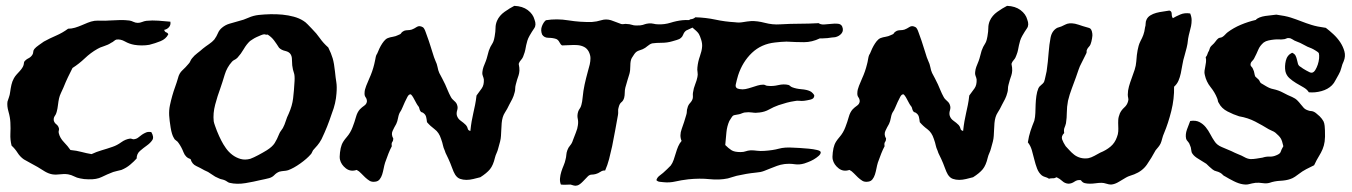

<svg xmlns="http://www.w3.org/2000/svg" viewBox="-20 -584 4508 640"><path d="M547.9 -511.7Q549.8 -501 543.5 -493.7Q537.1 -486.3 527.3 -484.4Q529.3 -477.5 534.2 -476.1Q539.1 -474.6 541 -469.7Q533.2 -454.1 515.1 -446.8Q497.1 -439.5 477.5 -434.6Q465.8 -432.6 452.6 -432.6Q439.5 -432.6 427.7 -434.6Q411.1 -437.5 396.5 -445.8Q381.8 -454.1 368.2 -452.1Q364.3 -451.2 359.9 -447.3Q355.5 -443.4 350.6 -441.4Q340.8 -434.6 326.7 -430.2Q312.5 -425.8 304.7 -420.9Q282.2 -408.2 262.7 -389.6Q243.2 -371.1 221.7 -357.4Q213.9 -341.8 206.5 -326.7Q199.2 -311.5 191.4 -292Q187.5 -283.2 183.1 -273.9Q178.7 -264.6 176.8 -255.9Q174.8 -247.1 173.3 -234.4Q171.9 -221.7 168.9 -210.9Q167 -203.1 162.6 -197.3Q158.2 -191.4 159.2 -182.6Q161.1 -174.8 167.5 -169.9Q173.8 -165 175.8 -158.2Q177.7 -154.3 176.3 -149.9Q174.8 -145.5 175.8 -140.6Q179.7 -124 192.9 -110.4Q206.1 -96.7 214.8 -84Q235.4 -82 251.5 -77.6Q267.6 -73.2 285.2 -70.3Q301.8 -78.1 318.8 -83Q335.9 -87.9 355.5 -94.7Q370.1 -99.6 384.3 -109.9Q398.4 -120.1 414.1 -122.1Q417 -122.1 420.9 -120.6Q424.8 -119.1 427.7 -120.1Q435.5 -121.1 441.4 -126Q447.3 -130.9 453.6 -135.3Q460 -139.6 467.3 -142.6Q474.6 -145.5 484.4 -143.6Q494.1 -127 487.8 -117.2Q481.4 -107.4 469.7 -99.1Q458 -90.8 446.8 -81.1Q435.5 -71.3 435.5 -55.7Q426.8 -45.9 414.1 -35.2Q401.4 -24.4 384.8 -17.6Q377.9 -15.6 370.6 -14.2Q363.3 -12.7 357.4 -10.7Q336.9 -2.9 319.3 5.9Q301.8 14.6 275.4 13.7Q259.8 13.7 247.1 10.7Q236.3 8.8 227.1 3.9Q217.8 -1 207 -2.9Q193.4 -4.9 179.7 -2.9Q166 -1 154.3 -2.9Q142.6 -4.9 129.9 -12.2Q117.2 -19.5 105.5 -27.3Q92.8 -34.2 81.5 -40.5Q70.3 -46.9 59.6 -52.7Q46.9 -61.5 38.6 -74.7Q30.3 -87.9 18.6 -98.6Q13.7 -118.2 14.6 -137.2Q15.6 -156.2 14.6 -175.8Q13.7 -193.4 8.3 -211.9Q2.9 -230.5 4.9 -245.1Q6.8 -252 9.8 -259.8Q12.7 -267.6 13.7 -276.4Q15.6 -290 18.1 -301.3Q20.5 -312.5 26.4 -323.2Q30.3 -330.1 35.6 -335.9Q41 -341.8 46.4 -347.7Q51.8 -353.5 55.7 -360.4Q59.6 -367.2 60.5 -377.9Q66.4 -385.7 74.7 -389.6Q83 -393.6 87.9 -401.4Q90.8 -406.2 90.8 -411.1Q90.8 -416 94.7 -420.9Q99.6 -426.8 109.4 -433.6Q119.1 -440.4 126 -445.3Q145.5 -456.1 167 -465.3Q188.5 -474.6 207 -488.3Q218.8 -488.3 230 -491.7Q241.2 -495.1 251.5 -499.5Q261.7 -503.9 272.5 -508.3Q283.2 -512.7 294.9 -514.6Q305.7 -515.6 318.4 -515.1Q331.1 -514.6 342.8 -515.6Q360.4 -516.6 378.4 -517.1Q396.5 -517.6 411.1 -515.6Q418 -514.6 424.8 -511.2Q431.6 -507.8 439.5 -507.8Q446.3 -507.8 453.6 -510.7Q460.9 -513.7 467.8 -514.6Q487.3 -516.6 507.8 -515.1Q528.3 -513.7 547.9 -511.7Z M1074.2 -425.8Q1084 -406.2 1088.9 -389.6Q1093.8 -373 1096.7 -344.7Q1098.6 -325.2 1101.1 -310.1Q1103.5 -294.9 1101.6 -272.5Q1100.6 -256.8 1096.7 -239.7Q1092.8 -222.7 1086.9 -208Q1078.1 -181.6 1070.3 -162.1Q1062.5 -142.6 1051.8 -120.1Q1044.9 -107.4 1038.1 -99.6Q1031.2 -91.8 1023.4 -83Q1021.5 -80.1 1020 -76.2Q1018.6 -72.3 1015.6 -69.3Q1002.9 -54.7 981 -39.1Q959 -23.4 940.4 -16.6Q933.6 -14.6 926.3 -14.2Q918.9 -13.7 911.1 -11.7Q901.4 -7.8 894.5 -0.5Q887.7 6.8 877 9.8Q871.1 11.7 862.8 13.2Q854.5 14.6 846.7 16.6Q827.1 21.5 798.3 26.4Q769.5 31.2 745.1 25.4Q741.2 24.4 737.3 21.5Q733.4 18.6 728.5 16.6Q723.6 14.6 718.8 13.7Q713.9 12.7 710 10.7Q697.3 5.9 685.5 -2.9Q673.8 -11.7 661.1 -16.6Q647.5 -24.4 633.8 -30.8Q620.1 -37.1 615.2 -53.7Q598.6 -58.6 591.8 -76.2Q585 -93.8 575.2 -107.4Q572.3 -112.3 566.9 -115.7Q561.5 -119.1 559.6 -124Q552.7 -134.8 548.8 -158.7Q544.9 -182.6 543.9 -199.2Q543 -216.8 546.4 -232.9Q549.8 -249 554.2 -264.6Q558.6 -280.3 564 -294.9Q569.3 -309.6 573.2 -323.2Q577.1 -339.8 587.9 -349.6Q598.6 -359.4 608.4 -371.1Q612.3 -375 614.3 -379.9Q616.2 -384.8 620.1 -389.6Q627.9 -399.4 637.7 -406.7Q647.5 -414.1 656.2 -421.9Q666 -429.7 676.8 -437Q687.5 -444.3 694.3 -452.1Q702.1 -462.9 706.5 -473.6Q710.9 -484.4 720.7 -492.2Q731.4 -501 744.6 -504.9Q757.8 -508.8 775.4 -513.7Q792 -517.6 808.1 -524.9Q824.2 -532.2 842.8 -534.2Q860.4 -536.1 880.9 -536.6Q901.4 -537.1 921.4 -535.2Q941.4 -533.2 959.5 -528.3Q977.5 -523.4 991.2 -514.6Q998 -510.7 1005.4 -502.9Q1012.7 -495.1 1019.5 -488.3Q1035.2 -472.7 1046.4 -456.5Q1057.6 -440.4 1074.2 -425.8ZM861.3 -469.7Q857.4 -469.7 850.1 -466.8Q842.8 -463.9 835.4 -460.4Q828.1 -457 822.3 -453.1Q816.4 -449.2 813.5 -447.3Q801.8 -436.5 792.5 -420.4Q783.2 -404.3 771.5 -391.6Q766.6 -386.7 761.2 -384.3Q755.9 -381.8 752.9 -377.9Q736.3 -359.4 729 -335Q721.7 -310.5 713.9 -288.1Q705.1 -264.6 697.3 -235.4Q689.5 -206.1 692.4 -179.7Q693.4 -173.8 696.8 -164.6Q700.2 -155.3 703.1 -147.5Q707 -138.7 710.4 -130.4Q713.9 -122.1 717.8 -115.2Q723.6 -103.5 732.9 -90.3Q742.2 -77.1 754.4 -67.9Q766.6 -58.6 781.7 -54.2Q796.9 -49.8 814.5 -54.7Q825.2 -58.6 840.8 -66.9Q856.4 -75.2 869.1 -83Q887.7 -94.7 895.5 -106.9Q903.3 -119.1 911.1 -138.7Q913.1 -143.6 916.5 -147.9Q919.9 -152.3 922.9 -157.2Q928.7 -168 932.6 -180.7Q936.5 -193.4 942.4 -205.1Q954.1 -231.4 957 -255.9Q960 -280.3 961.9 -314.5Q962.9 -333 959.5 -341.8Q956.1 -350.6 954.1 -366.2Q953.1 -377 953.1 -386.2Q953.1 -395.5 949.2 -402.3Q944.3 -411.1 931.2 -414.1Q918 -417 910.2 -424.8Q902.3 -437.5 893.6 -449.2Q884.8 -460.9 872.1 -468.8Q867.2 -467.8 865.2 -468.8Q863.3 -469.7 861.3 -469.7Z M1168.9 -17.6Q1148.4 -10.7 1132.8 -22.9Q1117.2 -35.2 1113.3 -51.8Q1111.3 -59.6 1113.3 -75.7Q1115.2 -91.8 1119.1 -101.6Q1123 -112.3 1135.7 -127Q1148.4 -141.6 1155.3 -160.2Q1162.1 -177.7 1166.5 -193.8Q1170.9 -210 1179.7 -219.7Q1186.5 -226.6 1194.3 -231.9Q1202.1 -237.3 1203.1 -246.1Q1203.1 -253.9 1198.7 -259.8Q1194.3 -265.6 1195.3 -275.4Q1195.3 -284.2 1200.7 -297.9Q1206.1 -311.5 1210.9 -322.3Q1221.7 -345.7 1227.5 -370.1Q1229.5 -377 1231 -386.2Q1232.4 -395.5 1234.4 -400.4Q1237.3 -404.3 1240.7 -413.1Q1244.1 -421.9 1249 -430.7Q1253.9 -439.5 1259.8 -446.8Q1265.6 -454.1 1272.5 -457Q1280.3 -460 1289.6 -461.4Q1298.8 -462.9 1306.6 -466.8Q1315.4 -469.7 1317.4 -473.6Q1319.3 -477.5 1327.1 -481.4Q1333 -483.4 1339.4 -483.4Q1345.7 -483.4 1352.5 -485.4Q1360.4 -488.3 1369.1 -494.1Q1377.9 -500 1389.6 -493.2Q1394.5 -490.2 1399.4 -475.6Q1404.3 -460.9 1409.2 -448.2Q1411.1 -441.4 1414.6 -431.6Q1418 -421.9 1420.9 -411.6Q1423.8 -401.4 1426.8 -393.1Q1429.7 -384.8 1431.6 -380.9Q1436.5 -371.1 1438.5 -360.4Q1440.4 -349.6 1444.3 -340.8Q1449.2 -331.1 1454.1 -322.3Q1459 -313.5 1463.9 -302.7Q1468.8 -292 1472.7 -282.2Q1476.6 -272.5 1482.4 -261.7Q1486.3 -253.9 1494.1 -247.6Q1502 -241.2 1503.9 -233.4Q1506.8 -225.6 1503.9 -216.3Q1501 -207 1502.9 -199.2Q1505.9 -188.5 1515.6 -181.6Q1525.4 -174.8 1533.2 -167Q1538.1 -161.1 1539.1 -155.3Q1540 -149.4 1547.9 -147.5Q1549.8 -166 1552.2 -179.7Q1554.7 -193.4 1557.6 -206.5Q1560.5 -219.7 1563.5 -233.9Q1566.4 -248 1568.4 -265.6Q1578.1 -278.3 1585.9 -289.6Q1593.8 -300.8 1592.8 -319.3Q1591.8 -325.2 1589.4 -331.1Q1586.9 -336.9 1587.9 -343.8Q1588.9 -353.5 1591.8 -361.3Q1594.7 -369.1 1599.6 -380.9Q1602.5 -388.7 1604.5 -397Q1606.4 -405.3 1609.4 -415Q1612.3 -422.9 1614.7 -427.7Q1617.2 -432.6 1620.1 -437Q1623 -441.4 1625 -446.8Q1627 -452.1 1628.9 -462.9Q1631.8 -479.5 1631.8 -491.2Q1631.8 -502.9 1636.7 -514.6Q1644.5 -532.2 1661.6 -544.4Q1678.7 -556.6 1694.3 -564.5Q1721.7 -563.5 1739.3 -550.3Q1756.8 -537.1 1761.7 -518.6Q1768.6 -501 1760.7 -489.7Q1752.9 -478.5 1745.1 -464.8Q1740.2 -456.1 1737.8 -448.2Q1735.4 -440.4 1733.9 -433.1Q1732.4 -425.8 1731 -418Q1729.5 -410.2 1725.6 -400.4Q1722.7 -390.6 1716.8 -384.3Q1710.9 -377.9 1709 -371.1Q1711.9 -357.4 1711.4 -348.6Q1710.9 -339.8 1708.5 -332.5Q1706.1 -325.2 1703.6 -317.9Q1701.2 -310.5 1699.2 -301.8Q1697.3 -294.9 1697.3 -288.1Q1697.3 -281.2 1695.3 -275.4Q1692.4 -263.7 1687.5 -253.9Q1682.6 -244.1 1677.7 -235.4Q1670.9 -220.7 1662.6 -208Q1654.3 -195.3 1652.3 -173.8Q1651.4 -160.2 1650.9 -149.9Q1650.4 -139.6 1649.9 -130.9Q1649.4 -122.1 1647 -112.3Q1644.5 -102.5 1640.6 -88.9Q1638.7 -81.1 1635.3 -73.7Q1631.8 -66.4 1629.9 -58.6Q1624 -33.2 1613.3 -20Q1602.5 -6.8 1581.1 6.8Q1569.3 9.8 1557.6 12.7Q1545.9 15.6 1534.7 15.6Q1523.4 15.6 1513.7 12.2Q1503.9 8.8 1497.1 -2Q1492.2 -9.8 1486.8 -24.9Q1481.4 -40 1474.6 -54.7Q1471.7 -61.5 1468.3 -67.9Q1464.8 -74.2 1462.9 -81.1Q1458 -91.8 1456.5 -99.6Q1455.1 -107.4 1450.2 -121.1Q1443.4 -142.6 1428.7 -153.3Q1414.1 -164.1 1403.3 -176.8Q1402.3 -186.5 1400.4 -194.3Q1398.4 -202.1 1391.6 -207Q1389.6 -209 1386.7 -209.5Q1383.8 -210 1381.8 -212.9Q1378.9 -216.8 1377.9 -222.2Q1377 -227.5 1374 -230.5Q1372.1 -232.4 1368.2 -239.3Q1364.3 -246.1 1360.8 -252.9Q1357.4 -259.8 1353.5 -265.1Q1349.6 -270.5 1347.7 -269.5Q1342.8 -269.5 1338.4 -261.7Q1334 -253.9 1329.6 -244.1Q1325.2 -234.4 1321.3 -225.1Q1317.4 -215.8 1314.5 -211.9Q1309.6 -205.1 1307.1 -191.9Q1304.7 -178.7 1300.8 -170.9Q1293.9 -159.2 1288.6 -147.5Q1283.2 -135.7 1291 -122.1Q1291 -115.2 1287.6 -110.8Q1284.2 -106.4 1286.1 -96.7Q1280.3 -85.9 1274.9 -72.3Q1269.5 -58.6 1263.7 -42Q1260.7 -32.2 1258.8 -22Q1256.8 -11.7 1253.9 -2.4Q1251 6.8 1245.6 13.7Q1240.2 20.5 1231.4 21.5Q1219.7 23.4 1211.9 18.6Q1204.1 13.7 1197.3 7.3Q1190.4 1 1183.6 -6.3Q1176.8 -13.7 1168.9 -17.6Z M2297.9 -510.7Q2295.9 -495.1 2286.6 -491.2Q2277.3 -487.3 2267.6 -482.4Q2260.7 -477.5 2257.8 -469.7Q2254.9 -461.9 2250 -458Q2245.1 -453.1 2235.8 -450.7Q2226.6 -448.2 2220.7 -446.3Q2204.1 -441.4 2186 -441.4Q2168 -441.4 2154.3 -439.5Q2146.5 -437.5 2138.7 -430.7Q2130.9 -423.8 2122.1 -419.9Q2113.3 -417 2108.4 -415Q2103.5 -413.1 2100.1 -410.2Q2096.7 -407.2 2093.8 -402.8Q2090.8 -398.4 2085.9 -390.6Q2081.1 -381.8 2081.1 -365.2Q2081.1 -348.6 2078.1 -337.9Q2075.2 -329.1 2071.8 -317.4Q2068.4 -305.7 2064.5 -292Q2062.5 -284.2 2062.5 -274.9Q2062.5 -265.6 2060.5 -257.8Q2057.6 -248 2051.3 -243.2Q2044.9 -238.3 2042 -225.6Q2040 -219.7 2040.5 -213.4Q2041 -207 2040 -201.2Q2036.1 -177.7 2030.8 -150.4Q2025.4 -123 2020.5 -96.7Q2015.6 -74.2 2010.3 -53.7Q2004.9 -33.2 1997.1 -15.6Q1989.3 -16.6 1981.4 -11.2Q1973.6 -5.9 1965.8 -3.9Q1959 -2 1952.6 -2Q1946.3 -2 1940.4 2.9Q1933.6 9.8 1922.9 21Q1912.1 32.2 1904.3 34.2Q1897.5 36.1 1892.1 34.2Q1886.7 32.2 1881.8 31.2Q1874 31.2 1866.7 31.7Q1859.4 32.2 1849.6 31.2Q1845.7 21.5 1846.7 10.3Q1847.7 -1 1851.1 -11.7Q1854.5 -22.5 1858.9 -32.7Q1863.3 -43 1865.2 -52.7Q1867.2 -59.6 1867.7 -67.4Q1868.2 -75.2 1871.1 -83Q1874 -91.8 1880.4 -99.1Q1886.7 -106.4 1889.6 -116.2Q1893.6 -127 1899.4 -141.6Q1905.3 -156.2 1906.2 -166Q1908.2 -177.7 1905.8 -188.5Q1903.3 -199.2 1907.2 -211.9Q1909.2 -217.8 1912.6 -222.2Q1916 -226.6 1918 -234.4Q1920.9 -245.1 1921.9 -257.3Q1922.9 -269.5 1924.8 -281.2Q1926.8 -292 1928.7 -302.2Q1930.7 -312.5 1933.6 -323.2Q1936.5 -335.9 1939.9 -347.2Q1943.4 -358.4 1945.8 -369.1Q1948.2 -379.9 1948.2 -390.1Q1948.2 -400.4 1942.4 -412.1Q1936.5 -422.9 1926.8 -427.7Q1917 -432.6 1905.3 -433.6Q1893.6 -434.6 1879.9 -433.6Q1866.2 -432.6 1853.5 -432.6Q1848.6 -435.5 1844.7 -443.4Q1840.8 -451.2 1834 -454.1Q1822.3 -458 1808.1 -458Q1793.9 -458 1787.1 -468.8Q1781.2 -483.4 1786.6 -497.1Q1792 -510.7 1799.8 -516.6Q1835.9 -522.5 1875 -516.1Q1914.1 -509.8 1953.1 -510.7Q1968.8 -511.7 1984.4 -516.6Q2000 -521.5 2016.6 -516.6Q2021.5 -514.6 2033.7 -510.3Q2045.9 -505.9 2050.8 -503.9Q2055.7 -502.9 2060.5 -503.9Q2065.4 -504.9 2070.3 -503.9Q2078.1 -503.9 2085.4 -501.5Q2092.8 -499 2100.6 -499Q2110.4 -499 2114.7 -499.5Q2119.1 -500 2122.6 -501Q2126 -502 2129.9 -503.4Q2133.8 -504.9 2142.6 -505.9Q2150.4 -506.8 2158.2 -504.9Q2166 -502.9 2173.8 -502.9Q2195.3 -502 2215.3 -508.3Q2235.4 -514.6 2254.9 -516.6Q2265.6 -517.6 2276.9 -517.1Q2288.1 -516.6 2297.9 -510.7Z M2712.9 -456.1Q2686.5 -443.4 2660.2 -443.4Q2633.8 -443.4 2601.6 -445.3Q2592.8 -445.3 2582.5 -444.3Q2572.3 -443.4 2563.5 -442.4Q2517.6 -437.5 2486.3 -407.7Q2455.1 -377.9 2440.4 -333Q2435.5 -316.4 2432.6 -302.7Q2429.7 -289.1 2445.3 -287.1Q2455.1 -285.2 2464.8 -287.1Q2474.6 -289.1 2484.9 -292.5Q2495.1 -295.9 2504.9 -298.8Q2514.6 -301.8 2524.4 -301.8Q2528.3 -301.8 2531.7 -299.8Q2535.2 -297.9 2539.1 -297.9Q2555.7 -295.9 2574.2 -300.3Q2592.8 -304.7 2608.4 -300.8Q2611.3 -299.8 2613.8 -297.4Q2616.2 -294.9 2621.1 -293Q2633.8 -288.1 2651.4 -286.6Q2668.9 -285.2 2679.7 -280.3Q2684.6 -278.3 2689.5 -272.9Q2694.3 -267.6 2694.3 -265.6Q2694.3 -254.9 2681.6 -252Q2668.9 -249 2660.2 -248Q2652.3 -247.1 2644.5 -248Q2636.7 -249 2628.9 -247.1Q2615.2 -245.1 2602.5 -241.7Q2589.8 -238.3 2575.2 -233.4Q2558.6 -227.5 2543.9 -219.2Q2529.3 -210.9 2511.7 -209Q2499 -207 2487.3 -209Q2475.6 -210.9 2461.9 -209Q2457 -208 2452.6 -206.1Q2448.2 -204.1 2443.4 -203.1Q2434.6 -201.2 2430.2 -200.7Q2425.8 -200.2 2423.3 -198.2Q2420.9 -196.3 2418.5 -192.4Q2416 -188.5 2411.1 -180.7Q2403.3 -163.1 2401.4 -143.1Q2399.4 -123 2397.5 -100.6Q2408.2 -89.8 2418 -83.5Q2427.7 -77.1 2448.2 -77.1Q2459 -77.1 2465.3 -79.6Q2471.7 -82 2482.4 -83Q2493.2 -83 2503.9 -81.5Q2514.6 -80.1 2528.3 -81.1Q2556.6 -83 2576.2 -88.4Q2595.7 -93.8 2624 -91.8Q2629.9 -91.8 2645 -90.8Q2660.2 -89.8 2675.8 -88.4Q2691.4 -86.9 2703.6 -84Q2715.8 -81.1 2715.8 -76.2Q2715.8 -70.3 2708.5 -64Q2701.2 -57.6 2691.9 -52.2Q2682.6 -46.9 2673.3 -43.5Q2664.1 -40 2661.1 -39.1Q2644.5 -34.2 2628.9 -36.6Q2613.3 -39.1 2594.7 -37.1Q2581.1 -35.2 2570.3 -31.2Q2559.6 -27.3 2548.8 -22.9Q2538.1 -18.6 2526.9 -14.2Q2515.6 -9.8 2501 -8.8Q2481.4 -6.8 2467.8 -4.4Q2454.1 -2 2435.5 2Q2427.7 3.9 2420.9 6.3Q2414.1 8.8 2406.2 10.7Q2377.9 16.6 2345.2 13.2Q2312.5 9.8 2274.4 13.7Q2250 16.6 2231 21Q2211.9 25.4 2192.4 23.4Q2185.5 22.5 2179.2 22Q2172.9 21.5 2168 16.6Q2169.9 8.8 2176.8 2.9Q2183.6 -2.9 2190.4 -7.8Q2197.3 -13.7 2203.6 -20Q2210 -26.4 2215.8 -32.2Q2221.7 -40 2225.6 -51.3Q2229.5 -62.5 2232.9 -74.2Q2236.3 -85.9 2240.7 -96.2Q2245.1 -106.4 2252 -114.3Q2244.1 -131.8 2252.4 -154.3Q2260.7 -176.8 2267.6 -201.2Q2269.5 -207 2269.5 -212.9Q2269.5 -218.8 2271.5 -223.6Q2273.4 -233.4 2280.3 -240.7Q2287.1 -248 2289.1 -255.9Q2290 -260.7 2289.6 -265.6Q2289.1 -270.5 2290 -275.4Q2292 -290 2297.4 -303.2Q2302.7 -316.4 2304.7 -327.1Q2306.6 -335 2305.2 -343.3Q2303.7 -351.6 2304.7 -359.4Q2306.6 -378.9 2313 -396.5Q2319.3 -414.1 2320.3 -427.7Q2321.3 -438.5 2317.4 -451.2Q2313.5 -463.9 2309.6 -470.7Q2306.6 -475.6 2300.8 -481Q2294.9 -486.3 2289.1 -491.2Q2283.2 -496.1 2278.8 -500.5Q2274.4 -504.9 2274.4 -508.8Q2275.4 -519.5 2283.2 -520Q2291 -520.5 2297.9 -526.4Q2333 -525.4 2364.7 -518.6Q2396.5 -511.7 2430.7 -509.8Q2443.4 -507.8 2457 -510.3Q2470.7 -512.7 2483.4 -513.7Q2503.9 -514.6 2529.8 -507.8Q2555.7 -501 2581.1 -502.9Q2615.2 -504.9 2645.5 -504.9Q2675.8 -504.9 2709 -506.8Q2714.8 -502 2726.6 -502.4Q2738.3 -502.9 2750.5 -504.4Q2762.7 -505.9 2772.9 -504.9Q2783.2 -503.9 2787.1 -496.1Q2793 -482.4 2785.2 -472.7Q2777.3 -462.9 2763.7 -460Q2759.8 -460 2752.9 -459Q2746.1 -458 2738.3 -457Q2730.5 -456.1 2723.1 -456.1Q2715.8 -456.1 2712.9 -456.1Z M2811.5 -17.6Q2791 -10.7 2775.4 -22.9Q2759.8 -35.2 2755.9 -51.8Q2753.9 -59.6 2755.9 -75.7Q2757.8 -91.8 2761.7 -101.6Q2765.6 -112.3 2778.3 -127Q2791 -141.6 2797.9 -160.2Q2804.7 -177.7 2809.1 -193.8Q2813.5 -210 2822.3 -219.7Q2829.1 -226.6 2836.9 -231.9Q2844.7 -237.3 2845.7 -246.1Q2845.7 -253.9 2841.3 -259.8Q2836.9 -265.6 2837.9 -275.4Q2837.9 -284.2 2843.3 -297.9Q2848.6 -311.5 2853.5 -322.3Q2864.3 -345.7 2870.1 -370.1Q2872.1 -377 2873.5 -386.2Q2875 -395.5 2877 -400.4Q2879.9 -404.3 2883.3 -413.1Q2886.7 -421.9 2891.6 -430.7Q2896.5 -439.5 2902.3 -446.8Q2908.2 -454.1 2915 -457Q2922.9 -460 2932.1 -461.4Q2941.4 -462.9 2949.2 -466.8Q2958 -469.7 2960 -473.6Q2961.9 -477.5 2969.7 -481.4Q2975.6 -483.4 2981.9 -483.4Q2988.3 -483.4 2995.1 -485.4Q3002.9 -488.3 3011.7 -494.1Q3020.5 -500 3032.2 -493.2Q3037.1 -490.2 3042 -475.6Q3046.9 -460.9 3051.8 -448.2Q3053.7 -441.4 3057.1 -431.6Q3060.5 -421.9 3063.5 -411.6Q3066.4 -401.4 3069.3 -393.1Q3072.3 -384.8 3074.2 -380.9Q3079.1 -371.1 3081.1 -360.4Q3083 -349.6 3086.9 -340.8Q3091.8 -331.1 3096.7 -322.3Q3101.6 -313.5 3106.4 -302.7Q3111.3 -292 3115.2 -282.2Q3119.1 -272.5 3125 -261.7Q3128.9 -253.9 3136.7 -247.6Q3144.5 -241.2 3146.5 -233.4Q3149.4 -225.6 3146.5 -216.3Q3143.6 -207 3145.5 -199.2Q3148.4 -188.5 3158.2 -181.6Q3168 -174.8 3175.8 -167Q3180.7 -161.1 3181.6 -155.3Q3182.6 -149.4 3190.4 -147.5Q3192.4 -166 3194.8 -179.7Q3197.3 -193.4 3200.2 -206.5Q3203.1 -219.7 3206.1 -233.9Q3209 -248 3210.9 -265.6Q3220.7 -278.3 3228.5 -289.6Q3236.3 -300.8 3235.4 -319.3Q3234.4 -325.2 3231.9 -331.1Q3229.5 -336.9 3230.5 -343.8Q3231.4 -353.5 3234.4 -361.3Q3237.3 -369.1 3242.2 -380.9Q3245.1 -388.7 3247.1 -397Q3249 -405.3 3252 -415Q3254.9 -422.9 3257.3 -427.7Q3259.8 -432.6 3262.7 -437Q3265.6 -441.4 3267.6 -446.8Q3269.5 -452.1 3271.5 -462.9Q3274.4 -479.5 3274.4 -491.2Q3274.4 -502.9 3279.3 -514.6Q3287.1 -532.2 3304.2 -544.4Q3321.3 -556.6 3336.9 -564.5Q3364.3 -563.5 3381.8 -550.3Q3399.4 -537.1 3404.3 -518.6Q3411.1 -501 3403.3 -489.7Q3395.5 -478.5 3387.7 -464.8Q3382.8 -456.1 3380.4 -448.2Q3377.9 -440.4 3376.5 -433.1Q3375 -425.8 3373.5 -418Q3372.1 -410.2 3368.2 -400.4Q3365.2 -390.6 3359.4 -384.3Q3353.5 -377.9 3351.6 -371.1Q3354.5 -357.4 3354 -348.6Q3353.5 -339.8 3351.1 -332.5Q3348.6 -325.2 3346.2 -317.9Q3343.8 -310.5 3341.8 -301.8Q3339.8 -294.9 3339.8 -288.1Q3339.8 -281.2 3337.9 -275.4Q3335 -263.7 3330.1 -253.9Q3325.2 -244.1 3320.3 -235.4Q3313.5 -220.7 3305.2 -208Q3296.9 -195.3 3294.9 -173.8Q3293.9 -160.2 3293.5 -149.9Q3293 -139.6 3292.5 -130.9Q3292 -122.1 3289.6 -112.3Q3287.1 -102.5 3283.2 -88.9Q3281.2 -81.1 3277.8 -73.7Q3274.4 -66.4 3272.5 -58.6Q3266.6 -33.2 3255.9 -20Q3245.1 -6.8 3223.6 6.8Q3211.9 9.8 3200.2 12.7Q3188.5 15.6 3177.2 15.6Q3166 15.6 3156.2 12.2Q3146.5 8.8 3139.6 -2Q3134.8 -9.8 3129.4 -24.9Q3124 -40 3117.2 -54.7Q3114.3 -61.5 3110.8 -67.9Q3107.4 -74.2 3105.5 -81.1Q3100.6 -91.8 3099.1 -99.6Q3097.7 -107.4 3092.8 -121.1Q3085.9 -142.6 3071.3 -153.3Q3056.6 -164.1 3045.9 -176.8Q3044.9 -186.5 3043 -194.3Q3041 -202.1 3034.2 -207Q3032.2 -209 3029.3 -209.5Q3026.4 -210 3024.4 -212.9Q3021.5 -216.8 3020.5 -222.2Q3019.5 -227.5 3016.6 -230.5Q3014.6 -232.4 3010.7 -239.3Q3006.8 -246.1 3003.4 -252.9Q3000 -259.8 2996.1 -265.1Q2992.2 -270.5 2990.2 -269.5Q2985.4 -269.5 2981 -261.7Q2976.6 -253.9 2972.2 -244.1Q2967.8 -234.4 2963.9 -225.1Q2960 -215.8 2957 -211.9Q2952.1 -205.1 2949.7 -191.9Q2947.3 -178.7 2943.4 -170.9Q2936.5 -159.2 2931.2 -147.5Q2925.8 -135.7 2933.6 -122.1Q2933.6 -115.2 2930.2 -110.8Q2926.8 -106.4 2928.7 -96.7Q2922.9 -85.9 2917.5 -72.3Q2912.1 -58.6 2906.2 -42Q2903.3 -32.2 2901.4 -22Q2899.4 -11.7 2896.5 -2.4Q2893.6 6.8 2888.2 13.7Q2882.8 20.5 2874 21.5Q2862.3 23.4 2854.5 18.6Q2846.7 13.7 2839.8 7.3Q2833 1 2826.2 -6.3Q2819.3 -13.7 2811.5 -17.6Z M3877.9 -548.8Q3885.7 -546.9 3885.7 -537.6Q3885.7 -528.3 3889.6 -523.4Q3899.4 -529.3 3914.1 -535.6Q3928.7 -542 3947.3 -539.1Q3952.1 -527.3 3952.1 -517.1Q3952.1 -506.8 3950.2 -497.1Q3948.2 -487.3 3945.3 -477.1Q3942.4 -466.8 3940.4 -455.1Q3938.5 -435.5 3935.5 -424.8Q3932.6 -414.1 3928.7 -399.4Q3923.8 -383.8 3921.4 -368.7Q3918.9 -353.5 3916 -339.8Q3913.1 -326.2 3908.2 -314.9Q3903.3 -303.7 3893.6 -294.9Q3894.5 -254.9 3884.3 -213.9Q3874 -172.9 3860.4 -140.6Q3856.4 -131.8 3854 -122.1Q3851.6 -112.3 3848.6 -105.5Q3845.7 -99.6 3841.3 -94.2Q3836.9 -88.9 3832 -83Q3818.4 -57.6 3803.2 -35.6Q3788.1 -13.7 3760.7 -2.9Q3752.9 0 3746.6 2Q3740.2 3.9 3733.4 7.8Q3724.6 12.7 3710.4 21.5Q3696.3 30.3 3683.6 31.2Q3676.8 31.2 3668 28.3Q3659.2 25.4 3651.4 25.4Q3642.6 25.4 3632.3 26.9Q3622.1 28.3 3612.8 28.3Q3603.5 28.3 3595.7 26.4Q3587.9 24.4 3583 16.6Q3571.3 14.6 3561.5 21.5Q3551.8 28.3 3541 28.3Q3529.3 27.3 3521 19.5Q3512.7 11.7 3502 6.8Q3495.1 10.7 3489.3 10.3Q3483.4 9.8 3476.6 11.7Q3470.7 7.8 3464.8 6.3Q3459 4.9 3453.1 1Q3442.4 -7.8 3437 -22Q3431.6 -36.1 3427.7 -52.2Q3423.8 -68.4 3419.4 -83.5Q3415 -98.6 3406.2 -109.4Q3409.2 -129.9 3415 -147.5Q3420.9 -165 3427.7 -181.6Q3430.7 -193.4 3431.2 -207.5Q3431.6 -221.7 3432.1 -235.8Q3432.6 -250 3434.6 -264.2Q3436.5 -278.3 3441.4 -290Q3443.4 -294.9 3450.2 -300.3Q3457 -305.7 3460 -310.5Q3462.9 -318.4 3464.8 -328.6Q3466.8 -338.9 3468.8 -346.7Q3470.7 -359.4 3472.7 -377.9Q3474.6 -396.5 3475.6 -410.2Q3477.5 -435.5 3481.9 -458.5Q3486.3 -481.4 3503.9 -491.2Q3518.6 -495.1 3530.8 -502Q3543 -508.8 3563.5 -504.9Q3568.4 -503.9 3575.7 -501.5Q3583 -499 3588.9 -497.1Q3602.5 -493.2 3610.8 -490.7Q3619.1 -488.3 3621.1 -471.7Q3622.1 -466.8 3620.1 -455.6Q3618.2 -444.3 3615.2 -436.5Q3613.3 -431.6 3609.4 -427.7Q3605.5 -423.8 3603.5 -418.9Q3601.6 -416 3602.1 -412.1Q3602.5 -408.2 3600.6 -405.3Q3598.6 -400.4 3592.8 -389.6Q3586.9 -378.9 3585 -374Q3579.1 -363.3 3575.2 -351.6Q3571.3 -339.8 3566.4 -326.2Q3560.5 -309.6 3552.7 -289.1Q3544.9 -268.6 3540 -248Q3536.1 -227.5 3536.1 -209.5Q3536.1 -191.4 3533.2 -172.9Q3531.2 -165 3528.3 -158.2Q3525.4 -151.4 3527.3 -140.6Q3516.6 -129.9 3520.5 -119.1Q3524.4 -108.4 3532.2 -96.7Q3538.1 -90.8 3544.9 -83Q3551.8 -75.2 3560.5 -68.4Q3569.3 -61.5 3581.1 -58.1Q3592.8 -54.7 3607.4 -56.6Q3617.2 -58.6 3627.9 -64.5Q3638.7 -70.3 3647.5 -75.2Q3667 -83 3681.6 -95.2Q3696.3 -107.4 3703.1 -127Q3707 -136.7 3707.5 -146Q3708 -155.3 3707.5 -164.6Q3707 -173.8 3707.5 -184.1Q3708 -194.3 3712.9 -206.1Q3717.8 -216.8 3727.5 -225.6Q3737.3 -234.4 3740.2 -246.1Q3742.2 -252 3740.7 -257.3Q3739.3 -262.7 3739.3 -268.6Q3739.3 -282.2 3743.2 -295.9Q3747.1 -309.6 3752.4 -323.7Q3757.8 -337.9 3762.2 -351.6Q3766.6 -365.2 3767.6 -378.9Q3768.6 -391.6 3769.5 -400.4Q3770.5 -409.2 3772 -416.5Q3773.4 -423.8 3775.4 -431.2Q3777.3 -438.5 3782.2 -448.2Q3787.1 -457 3791 -467.3Q3794.9 -477.5 3796.9 -493.2Q3798.8 -498 3798.8 -505.4Q3798.8 -512.7 3801.8 -518.6Q3805.7 -527.3 3814.5 -532.7Q3823.2 -538.1 3834 -541Q3844.7 -543.9 3856.4 -545.4Q3868.2 -546.9 3877.9 -548.8Z M4287.1 -408.2Q4295.9 -404.3 4298.8 -397.9Q4301.8 -391.6 4303.2 -384.8Q4304.7 -377.9 4306.6 -371.1Q4308.6 -364.3 4316.4 -360.4Q4318.4 -358.4 4323.2 -355.5Q4328.1 -352.5 4334 -349.1Q4339.8 -345.7 4345.2 -343.3Q4350.6 -340.8 4353.5 -341.8Q4359.4 -342.8 4364.3 -350.6Q4369.1 -358.4 4372.6 -368.7Q4376 -378.9 4377 -389.6Q4377.9 -400.4 4376 -407.2Q4374 -410.2 4365.2 -415.5Q4356.4 -420.9 4351.6 -422.9Q4337.9 -427.7 4326.2 -434.6Q4314.5 -441.4 4300.8 -446.3Q4294.9 -448.2 4288.6 -452.6Q4282.2 -457 4276.4 -457Q4272.5 -458 4267.6 -455.6Q4262.7 -453.1 4257.8 -453.1Q4252 -452.1 4243.7 -452.6Q4235.4 -453.1 4226.6 -452.1Q4217.8 -451.2 4208.5 -449.2Q4199.2 -447.3 4192.4 -442.4Q4179.7 -431.6 4174.3 -418.5Q4168.9 -405.3 4160.2 -388.7Q4158.2 -384.8 4153.3 -379.9Q4148.4 -375 4148.4 -368.2Q4148.4 -364.3 4151.9 -361.3Q4155.3 -358.4 4157.2 -352.5Q4160.2 -346.7 4161.1 -340.3Q4162.1 -334 4164.1 -329.1Q4167 -326.2 4169.9 -323.7Q4172.9 -321.3 4174.8 -319.3Q4177.7 -316.4 4179.2 -312.5Q4180.7 -308.6 4183.6 -306.6Q4188.5 -303.7 4200.7 -296.4Q4212.9 -289.1 4223.6 -287.1Q4242.2 -283.2 4257.3 -274.9Q4272.5 -266.6 4287.1 -260.7Q4297.9 -255.9 4304.2 -249.5Q4310.5 -243.2 4315.4 -236.8Q4320.3 -230.5 4325.7 -224.6Q4331.1 -218.8 4340.8 -215.8Q4345.7 -213.9 4349.6 -213.9Q4353.5 -213.9 4358.4 -211.9Q4363.3 -210 4368.2 -205.6Q4373 -201.2 4378.9 -196.3Q4382.8 -192.4 4386.2 -188Q4389.6 -183.6 4391.6 -179.7Q4394.5 -173.8 4395.5 -164.6Q4396.5 -155.3 4396.5 -149.4Q4397.5 -126 4395.5 -112.3Q4393.6 -98.6 4388.7 -86.9Q4383.8 -75.2 4376.5 -63.5Q4369.1 -51.8 4360.4 -33.2Q4347.7 -27.3 4334 -20Q4320.3 -12.7 4310.5 -4.9Q4305.7 -1 4296.9 4.9Q4288.1 10.7 4281.2 12.7Q4267.6 17.6 4248 18.6Q4228.5 19.5 4211.9 25.4Q4202.1 28.3 4189 26.4Q4175.8 24.4 4165 25.4Q4152.3 27.3 4143.6 29.8Q4134.8 32.2 4123 30.3Q4109.4 28.3 4092.8 20Q4076.2 11.7 4063.5 3.9Q4058.6 2 4055.7 -1.5Q4052.7 -4.9 4047.9 -7.8Q4041 -11.7 4034.2 -13.2Q4027.3 -14.6 4021.5 -19.5Q4015.6 -24.4 4010.7 -28.8Q4005.9 -33.2 4001 -38.1Q3989.3 -45.9 3975.1 -54.2Q3960.9 -62.5 3955.1 -71.3Q3951.2 -76.2 3950.7 -84.5Q3950.2 -92.8 3946.3 -100.6Q3944.3 -107.4 3939.5 -112.3Q3934.6 -117.2 3933.6 -122.1Q3930.7 -135.7 3936.5 -152.3Q3942.4 -168.9 3947.3 -180.7Q3965.8 -183.6 3978 -177.2Q3990.2 -170.9 3999 -160.2Q4007.8 -149.4 4014.6 -136.2Q4021.5 -123 4028.3 -113.3Q4036.1 -100.6 4052.7 -93.8Q4069.3 -86.9 4085 -80.1Q4090.8 -77.1 4096.2 -74.7Q4101.6 -72.3 4106.4 -70.3Q4119.1 -65.4 4128.4 -60.1Q4137.7 -54.7 4148.4 -53.7Q4158.2 -53.7 4167.5 -55.2Q4176.8 -56.6 4188.5 -58.6Q4200.2 -62.5 4211.9 -62Q4223.6 -61.5 4234.4 -66.4Q4247.1 -71.3 4249 -78.1Q4251 -85 4257.8 -96.7Q4253.9 -115.2 4249 -123Q4244.1 -130.9 4231.4 -141.6Q4226.6 -145.5 4220.2 -147.9Q4213.9 -150.4 4209 -153.3Q4188.5 -166 4164.1 -178.7Q4139.6 -191.4 4110.4 -196.3Q4091.8 -202.1 4071.8 -212.4Q4051.8 -222.7 4043 -240.2Q4040 -244.1 4039.6 -248Q4039.1 -252 4037.1 -256.8Q4029.3 -276.4 4015.1 -293.9Q4001 -311.5 3996.1 -334Q3994.1 -340.8 3995.1 -348.1Q3996.1 -355.5 3997.6 -362.3Q3999 -369.1 4000 -377Q4001 -384.8 3999 -393.6Q4002.9 -397.5 4003.9 -401.4Q4004.9 -405.3 4006.8 -409.2Q4010.7 -415 4012.2 -421.4Q4013.7 -427.7 4020.5 -433.6Q4027.3 -439.5 4031.7 -445.8Q4036.1 -452.1 4041 -456.1Q4043.9 -458 4047.9 -458.5Q4051.8 -459 4054.7 -460.9Q4059.6 -463.9 4063.5 -468.3Q4067.4 -472.7 4072.3 -476.6Q4091.8 -491.2 4116.2 -501.5Q4140.6 -511.7 4166 -517.6Q4169.9 -522.5 4178.7 -525.9Q4187.5 -529.3 4197.8 -530.8Q4208 -532.2 4217.8 -533.2Q4227.5 -534.2 4234.4 -535.2Q4264.6 -531.2 4282.7 -525.4Q4300.8 -519.5 4316.9 -513.2Q4333 -506.8 4351.6 -501Q4370.1 -495.1 4399.4 -491.2Q4411.1 -482.4 4424.3 -470.2Q4437.5 -458 4447.3 -443.4Q4457 -428.7 4461.4 -412.6Q4465.8 -396.5 4459 -379.9Q4454.1 -370.1 4451.2 -357.9Q4448.2 -345.7 4442.4 -335.9Q4437.5 -328.1 4432.1 -317.4Q4426.8 -306.6 4419.9 -299.8Q4406.2 -286.1 4384.8 -280.3Q4363.3 -274.4 4342.8 -276.4Q4336.9 -286.1 4324.7 -293Q4312.5 -299.8 4300.3 -307.1Q4288.1 -314.5 4277.8 -323.7Q4267.6 -333 4264.6 -346.7Q4261.7 -363.3 4266.1 -381.8Q4270.5 -400.4 4287.1 -408.2Z"/></svg>

Font: Trade Winds
Style: Regular
Weight: 400
Designer: Squid
Foundry: Font Diner, Inc DBA Sideshow
Version: Version 1.000